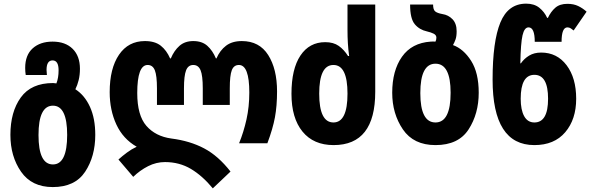

<svg xmlns="http://www.w3.org/2000/svg" viewBox="-20 -785 3234 1052"><path d="M269 240Q391 240 446.5 156Q502 72 502 -46Q502 -136 473 -199.5Q444 -263 393 -296Q404 -318 411 -346Q418 -374 418 -408Q418 -478 378 -517.5Q338 -557 268 -557Q200 -557 159 -520Q118 -483 118 -413Q118 -392 121 -374H237Q235 -392 235 -402Q235 -454 268 -454Q301 -454 301 -400Q301 -358 289 -328Q277 -330 271 -330Q151 -330 94 -251Q37 -172 37 -46Q37 72 95.5 156Q154 240 269 240ZM270 116Q191 116 191 -45Q191 -206 270 -206Q348 -206 348 -46Q348 116 270 116Z M1146 247 1243 155Q1176 69 1098.5 28Q1021 -13 919 -26Q832 -38 782 -95.5Q732 -153 732 -275Q732 -429 789 -429Q817 -429 828.5 -399.5Q840 -370 840 -301V-210H988V-301Q988 -370 999.5 -399.5Q1011 -429 1039 -429Q1067 -429 1079 -400Q1091 -371 1091 -301V-210H1239V-301Q1239 -371 1250 -400Q1261 -429 1289 -429Q1346 -429 1346 -278Q1346 -200 1330.5 -130.5Q1315 -61 1290 0H1445Q1475 -80 1486.5 -142.5Q1498 -205 1498 -284Q1498 -407 1449.5 -483.5Q1401 -560 1305 -560Q1252 -560 1218.5 -534.5Q1185 -509 1166 -465H1163Q1145 -508 1116 -534Q1087 -560 1039 -560Q993 -560 963.5 -534Q934 -508 916 -465H912Q893 -509 861 -534.5Q829 -560 774 -560Q683 -560 632 -485Q581 -410 581 -280Q581 -182 617.5 -103Q654 -24 729 19Q701 32 675.5 51Q650 70 629 89L710 184Q747 148 791.5 125.5Q836 103 884 103Q963 103 1026 140.5Q1089 178 1146 247Z M1808 10Q2036 10 2036 -282V-760H1884V-620Q1884 -583 1886 -549Q1888 -515 1893 -478H1887Q1865 -513 1836 -533.5Q1807 -554 1762 -554Q1675 -554 1626 -480.5Q1577 -407 1577 -271Q1577 -138 1637.5 -64Q1698 10 1808 10ZM1807 -114Q1729 -114 1729 -272Q1729 -429 1807 -429Q1884 -429 1884 -272Q1884 -114 1807 -114Z M2366 10Q2492 10 2547.5 -76Q2603 -162 2603 -277Q2603 -386 2561.5 -451.5Q2520 -517 2462 -538Q2470 -552 2476 -569Q2482 -586 2482 -614Q2482 -656 2459.5 -679.5Q2437 -703 2404 -708Q2376 -713 2364.5 -722.5Q2353 -732 2353 -760H2227Q2227 -683 2252.5 -652.5Q2278 -622 2319 -613Q2341 -608 2356 -600.5Q2371 -593 2371 -579Q2371 -567 2366 -557Q2353 -558 2340 -557Q2236 -550 2182.5 -474Q2129 -398 2129 -277Q2129 -162 2187.5 -76Q2246 10 2366 10ZM2366 -114Q2283 -114 2283 -275Q2283 -436 2366 -436Q2449 -436 2449 -277Q2449 -114 2366 -114Z M2908 10Q3017 10 3077 -60.5Q3137 -131 3137 -244Q3137 -358 3084.5 -427.5Q3032 -497 2945 -497Q2907 -497 2879.5 -480.5Q2852 -464 2834 -438H2831Q2833 -548 2843 -591.5Q2853 -635 2876 -635Q2910 -635 2910 -556H3057Q3057 -635 3089 -635Q3099 -635 3107.5 -629.5Q3116 -624 3123 -618L3194 -721Q3173 -740 3148 -752Q3123 -764 3089 -764Q3047 -764 3022.5 -742.5Q2998 -721 2982 -687H2978Q2963 -720 2935 -742.5Q2907 -765 2863 -765Q2764 -765 2721.5 -661.5Q2679 -558 2679 -349Q2679 10 2908 10ZM2908 -114Q2871 -114 2852 -148.5Q2833 -183 2833 -244Q2833 -375 2908 -375Q2983 -375 2983 -244Q2983 -114 2908 -114Z"/></svg>

Font: Noto Sans Georgian Condensed Extra
Style: Regular
Weight: 800
Width: 3
Designer: Monotype Design Team
Foundry: Monotype Imaging Inc.
Version: Version 1.901